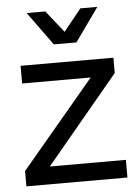

<svg xmlns="http://www.w3.org/2000/svg" viewBox="-53 -771 582 812"><g transform="rotate(-5 238.5 -365.0)"><path d="M391 -730H319L244 -637L170 -730H91L194 -588H290ZM440 -445V-510H46V-435H337L26 -65V0H455V-75H132Z"/></g></svg>

Font: Alpha Lyrae Medium
Style: Regular
Weight: 500
Designer: Nikolay Petroussenko, Plamen Motev
Foundry: Fontfabric LLC
Version: Version 1.000;hotconv 1.0.109;makeotfexe 2.5.65596